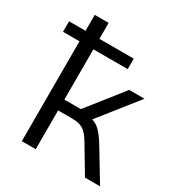

<svg xmlns="http://www.w3.org/2000/svg" viewBox="-186 -852 902 969"><g transform="rotate(30 264.5 -368.0)"><path d="M84 0H165V-226H245C302 -226 326 -211 360 -154L452 0H540L436 -172C398 -235 374 -261 337 -273L513 -495H424L261 -289H165V-582H365V-643H165V-736H84V-643H-12V-582H84Z"/></g></svg>

Font: Poppy and Pepper
Style: Regular
Weight: 400
Designer: Thy Ha
Foundry: Thy Ha
Version: Version 0.001;Glyphs 3.2 (3227)